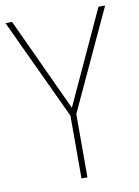

<svg xmlns="http://www.w3.org/2000/svg" viewBox="-82 -770 599 825"><g transform="rotate(-10 217.5 -357.0)"><path d="M218 -306 406 -714H435L232 -276V0H206V-274L0 -714H29Z"/></g></svg>

Font: Noto Sans Myanmar SemiCondensed Thin
Style: Regular
Weight: 100
Width: 4
Designer: Monotype Design Team
Foundry: Monotype Imaging Inc.
Version: Version 2.107; ttfautohint (v1.8.4.7-5d5b)